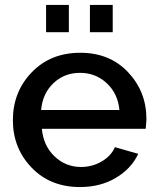

<svg xmlns="http://www.w3.org/2000/svg" viewBox="-20 -745 635 775"><path d="M258 -615H166V-725H258ZM435 -615H343V-725H435ZM303 10Q183 10 107.5 -68.5Q32 -147 32 -260Q32 -374 108 -453Q184 -532 304 -532Q423 -532 497 -453.5Q571 -375 571 -265Q571 -252 568 -225H149Q155 -157 200 -114Q245 -71 307 -71Q352 -71 390 -93Q428 -115 444 -151L538 -124Q510 -64 447.5 -27Q385 10 303 10ZM146 -301H462Q456 -367 411 -409Q366 -451 303 -451Q240 -451 196 -409.5Q152 -368 146 -301Z"/></svg>

Font: Raleway
Style: Regular
Weight: 600
Designer: Matt McInerney, Pablo Impallari, Rodrigo Fuenzalida
Foundry: Matt McInerney, Pablo Impallari, Rodrigo Fuenzalida
Version: Version 1.000;PS 001.001;hotconv 1.0.56; ttfautohint (v1.5)